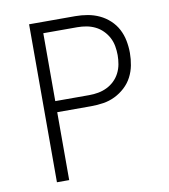

<svg xmlns="http://www.w3.org/2000/svg" viewBox="-77 -736 704 802"><g transform="rotate(-10 275.0 -335.0)"><path d="M100 0V-670H296Q322 -670 348 -665.5Q374 -661 397.5 -650Q421 -639 440.5 -621Q460 -603 472 -580Q484 -557 489 -531Q494 -505 494 -479Q494 -453 489 -427Q484 -401 472 -378Q460 -355 440.5 -337Q421 -319 397.5 -307.5Q374 -296 348 -292Q322 -288 296 -288H152V0ZM296 -335Q316 -335 335 -338.5Q354 -342 371.5 -350.5Q389 -359 403 -372.5Q417 -386 426 -403.5Q435 -421 438.5 -440.5Q442 -460 442 -479Q442 -498 438.5 -517.5Q435 -537 426 -554Q417 -571 403 -585Q389 -599 371.5 -607.5Q354 -616 335 -619.5Q316 -623 296 -623H152V-335Z"/></g></svg>

Font: Lode Dark Term
Style: Regular
Weight: 400
Monospace: yes
Designer: Belleve Invis
Foundry: Belleve Invis
Version: Version 29.2.0